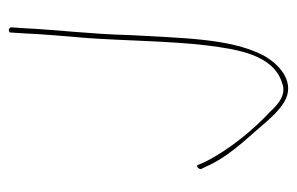

<svg xmlns="http://www.w3.org/2000/svg" viewBox="-142 -524 689 446"><g transform="rotate(-90 203.0 -300.5)"><path d="M34 -178 40 -166C58 -123 95 -82 127 -46C150 -19 173 8 198 19C240 37 279 2 299 -36C338 -113 338 -227 345 -344C347 -431 357 -509 361 -590C362 -600 362 -610 363 -620C363 -622 359 -625 358 -625C352 -625 351 -623 351 -622V-621L349 -590C347 -543 342 -490 338 -441C332 -355 331 -248 321 -165C312 -95 300 -10 233 10C205 21 181 -3 169 -16C126 -56 79 -112 50 -170L44 -184C42 -193 32 -183 34 -178ZM233 10Z"/></g></svg>

Font: Stray Cat
Style: HlCn
Weight: 100
Version: Version 1.0